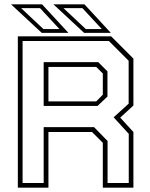

<svg xmlns="http://www.w3.org/2000/svg" viewBox="-20 -868 694 888"><path d="M62.5 0V-700H494L597 -597V-380L536 -324L597 -257.5V0H455.5V-207.5L405.5 -257.5H204V0ZM84.5 -21.5H182V-280H415L477.5 -216V-21.5H575.5V-249L505.5 -325.5L575 -388.5V-587L483.5 -678.5H84.5ZM204 -399H425L455.5 -430V-528L425 -558.5H204ZM182 -378V-580.5H434.5L477 -538V-421.5L431 -378ZM492.5 -716H369L227 -848H370.5ZM451 -733.5 361 -830.5H273.5L377 -733.5ZM296.5 -716H173L31 -848H174.5ZM255 -733.5 165 -830.5H77.5L181 -733.5Z"/></svg>

Font: Tourney ExtraLight
Style: Regular
Weight: 250
Designer: Tyler Finck
Foundry: Etcetera Type Co
Version: Version 1.015